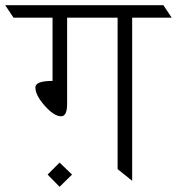

<svg xmlns="http://www.w3.org/2000/svg" viewBox="-72 -695 680 738"><path d="M436 -627V0L380 -45V-627H186V-296Q186 -248 163 -248Q136 -248 100 -288.5Q64 -329 64 -359Q64 -384 130 -384V-627H-20L-52 -675H556L588 -627ZM111 -24 157 -70 205 -24 157 23Z"/></svg>

Font: Halant Light
Style: Regular
Weight: 300
Designer: Hitesh Malaviya (Devanagari), Satya Rajpurohit (Latin)
Foundry: Indian Type Foundry
Version: Version 1.101;PS 1.0;hotconv 1.0.78;makeotf.lib2.5.61930; tt